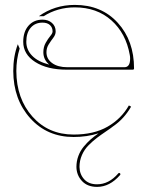

<svg xmlns="http://www.w3.org/2000/svg" viewBox="-20 -542 585 763"><path d="M175.8 -285.2Q152.3 -304.7 152.3 -334.5Q152.3 -355.5 161.6 -371.8Q170.9 -388.2 179.9 -398.9Q189 -409.7 189 -417Q189 -432.6 178.5 -442.4Q168 -452.1 148.9 -452.1Q119.6 -452.1 102.1 -431.9Q84.5 -411.6 84.5 -376Q84.5 -344.2 107.9 -320.3Q131.3 -296.4 175.8 -285.2ZM277.3 -522.5Q383.3 -522.5 448 -451.4Q512.7 -380.4 512.7 -270Q512.7 -265.1 507.3 -265.1H245.6Q167.5 -265.1 119.9 -295.7Q72.3 -326.2 72.3 -376Q72.3 -416 93.3 -439.9Q114.3 -463.9 148.9 -463.9Q171.9 -463.9 186.5 -450.9Q201.2 -438 201.2 -417Q201.2 -404.3 191.9 -392.1Q182.6 -379.9 173.6 -365.7Q164.6 -351.6 164.6 -334.5Q164.6 -307.6 187.3 -291.3Q210 -274.9 247.1 -274.9H474.6Q497.1 -274.9 497.1 -309.1Q497.1 -317.4 495.6 -324.2Q480.5 -409.7 422.6 -461.2Q364.7 -512.7 277.3 -512.7Q209 -512.7 153.3 -477.5H134.3Q196.8 -522.5 277.3 -522.5ZM272.5 2.4Q167.5 2.4 100.3 -72Q33.2 -146.5 32.7 -259.8Q32.7 -318.4 50.8 -366.2L58.1 -349.1Q44.9 -306.6 44.9 -259.8Q45.4 -149.9 108.9 -78.6Q172.4 -7.3 272.5 -7.3Q353 -7.3 407.5 -38.6Q461.9 -69.8 492.2 -123L501 -118.2Q473.1 -69.8 430.2 -40.5Q421.9 -33.7 401.6 -20Q381.3 -6.3 365.2 5.9Q349.1 18.1 332.3 34.9Q315.4 51.8 305.7 74Q295.9 96.2 295.9 121.6Q296.4 150.4 314.5 170.4Q332.5 190.4 365.7 190.4Q412.6 190.4 449.7 147.5Q453.1 143.1 457 147Q460 149.9 457 153.8Q416 200.7 365.7 200.7Q327.6 200.7 305.9 177.5Q284.2 154.3 283.7 121.6Q283.7 98.6 291.3 78.1Q298.8 57.6 312.5 41Q326.2 24.4 339.8 12.5Q353.5 0.5 371.6 -12.2Q326.2 2.4 272.5 2.4Z"/></svg>

Font: ZnikomitNo24
Style: Thin
Weight: 300
Designer: gluk
Foundry: gluk
Version: Version 0.55